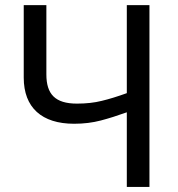

<svg xmlns="http://www.w3.org/2000/svg" viewBox="-20 -734 698 754"><path d="M566.9 -713.9H478V-368.2C441.4 -355 408.2 -344.7 379.4 -337.9C350.6 -330.6 317.9 -327.1 282.2 -327.1C196.3 -327.1 162.1 -364.3 162.1 -441.9V-713.9H73.2V-429.2C73.2 -311.5 144 -248 271 -248C309.1 -248 343.8 -252.4 375.5 -260.7C407.2 -269 441.4 -279.8 478 -293V0H566.9Z"/></svg>

Font: Avrile Sans
Style: Regular
Weight: 400
Designer: Monotype Design Team, Google (font), Stefan Peev (BGR Cyrillic), Cristiano Sobral (main changes)
Foundry: The Avrile Sans Project Authors
Version: Version 3.110